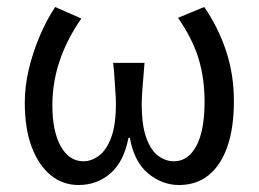

<svg xmlns="http://www.w3.org/2000/svg" viewBox="-20 -518 741 550"><path d="M205 12Q160 12 125.5 -16Q91 -44 71 -96.5Q51 -149 51 -224Q51 -271 62.5 -319.5Q74 -368 93.5 -414Q113 -460 138 -498L213 -465Q172 -406 151 -344Q130 -282 130 -216Q130 -142 154 -99Q178 -56 219 -56Q242 -56 263.5 -72Q285 -88 298.5 -124Q312 -160 312 -220Q312 -239 310.5 -256.5Q309 -274 308 -294.5Q307 -315 304 -338H394Q392 -315 390.5 -294.5Q389 -274 387.5 -256.5Q386 -239 386 -220Q386 -158 399.5 -122Q413 -86 434 -71Q455 -56 478 -56Q519 -56 542.5 -100Q566 -144 566 -227Q566 -293 549 -349.5Q532 -406 490 -467L565 -498Q605 -440 627.5 -372.5Q650 -305 650 -228Q650 -152 631.5 -98.5Q613 -45 578 -16.5Q543 12 493 12Q444 12 404 -21.5Q364 -55 352 -123H348Q335 -55 296.5 -21.5Q258 12 205 12Z"/></svg>

Font: Source Sans 3
Style: Regular
Weight: 400
Designer: Paul D. Hunt
Foundry: Adobe
Version: Version 3.046;hotconv 1.0.118;makeotfexe 2.5.65603